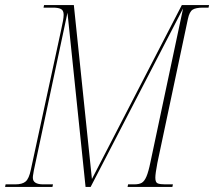

<svg xmlns="http://www.w3.org/2000/svg" viewBox="-38 -734 841 754"><path d="M-18 0 -16 -10H22Q50 -10 63 -21.5Q76 -33 83 -67L202 -616Q212 -659 212 -676Q212 -693 201.5 -698.5Q191 -704 171 -704H133L135 -714H252L323 -31L676 -714H783L781 -704H759Q731 -704 718.5 -696Q706 -688 700 -660L580 -94Q576 -73 574 -58.5Q572 -44 572 -36Q572 -17 582 -13.5Q592 -10 611 -10H641L639 0H463L465 -10H489Q508 -10 518.5 -16Q529 -22 537 -40.5Q545 -59 553 -98L681 -701L318 0H298L227 -684L95 -65Q94 -57 92.5 -50Q91 -43 91 -36Q91 -10 132 -10H170L168 0Z"/></svg>

Font: Noto Serif Display ExtraCondensed Thin
Style: Italic
Weight: 100
Width: 2
Italic angle: -12°
Designer: Monotype Design Team
Foundry: Monotype Imaging Inc.
Version: Version 2.009